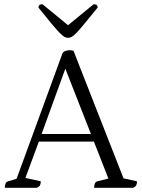

<svg xmlns="http://www.w3.org/2000/svg" viewBox="-20 -894 675 914"><path d="M3 0Q3 -27 19 -31L59 -43L277 -639Q281 -648 291.5 -651.5Q302 -655 310 -655Q320 -655 330 -652L568 -45L632 -31Q632 -19 628.5 -12Q625 -5 614 0H428Q428 -27 444 -31L496 -44L427 -220H165L101 -47L174 -31Q174 -19 170.5 -12Q167 -5 155 0ZM178 -256H413L291 -567ZM304 -714Q296 -714 287 -718.5Q278 -723 264 -737.5Q250 -752 226 -780.5Q202 -809 163 -858Q163 -874 182 -874L304 -774L426 -874Q445 -874 445 -858Q405 -809 381.5 -780.5Q358 -752 344 -737.5Q330 -723 321.5 -718.5Q313 -714 304 -714Z"/></svg>

Font: Petrona Light
Style: Regular
Weight: 300
Designer: Ringo R. Seeber
Foundry: Ringo R. Seeber
Version: Version 2.001; ttfautohint (v1.8.3)